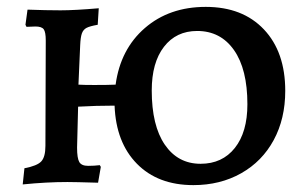

<svg xmlns="http://www.w3.org/2000/svg" viewBox="-20 -529 885 558"><path d="M809 -265Q809 -184 775.5 -122Q742 -60 681 -25.5Q620 9 542 9Q439 9 378 -53Q317 -115 313 -222Q259 -222 207 -219L204 -100Q204 -69 210.5 -58Q217 -47 236 -47Q254 -47 270 -49L273 -44L265 2Q197 0 176 0Q115 0 46 7L51 -40Q88 -47 100 -60Q112 -73 112 -105L113 -411Q113 -436 107 -444Q101 -452 83 -452L57 -451L54 -457L60 -501Q114 -499 156 -499Q197 -499 267 -505L264 -457Q241 -453 231.5 -448Q222 -443 218 -432Q214 -421 213 -397L208 -283Q223 -282 254 -282Q295 -282 316 -283Q330 -386 401 -447.5Q472 -509 578 -509Q685 -509 747 -443.5Q809 -378 809 -265ZM699 -226Q699 -328 660 -383.5Q621 -439 553 -439Q492 -439 456.5 -393Q421 -347 421 -266Q421 -164 459 -108.5Q497 -53 563 -53Q626 -53 662.5 -99Q699 -145 699 -226Z"/></svg>

Font: Alegreya SC Medium
Style: Regular
Weight: 500
Designer: Juan Pablo del Peral
Foundry: Huerta Tipografica
Version: Version 2.007; ttfautohint (v1.6)